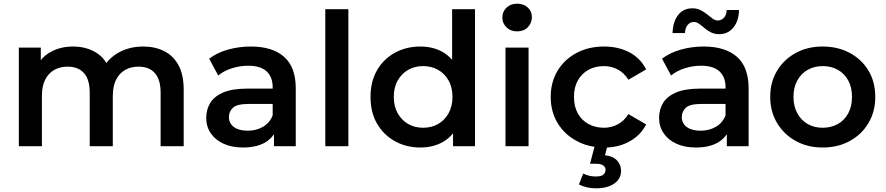

<svg xmlns="http://www.w3.org/2000/svg" viewBox="-20 -792 4799 1040"><path d="M82 0V-534H201V-466Q224 -495 259 -513Q310 -540 376 -540Q451 -540 507 -503Q537 -483 556 -451Q580 -482 617 -504Q677 -540 756 -540Q820 -540 869.5 -515Q919 -490 947 -438.5Q975 -387 975 -306V0H850V-290Q850 -361 819 -396Q788 -431 730 -431Q689 -431 657.5 -413Q626 -395 608.5 -360Q591 -325 591 -271V0H466V-290Q466 -361 435 -396Q404 -431 346 -431Q305 -431 273.5 -413Q242 -395 224.5 -360Q207 -325 207 -271V0Z M1464 0V-65Q1445 -37 1414 -19Q1367 7 1296 7Q1236 7 1191 -13.5Q1146 -34 1121.5 -70.5Q1097 -107 1097 -153Q1097 -198 1118.5 -234Q1140 -270 1189 -291Q1238 -312 1319 -312H1457V-320Q1457 -375 1424 -405.5Q1391 -436 1324 -436Q1279 -436 1235.5 -422Q1192 -408 1162 -383L1113 -474Q1156 -507 1215.5 -523.5Q1275 -540 1339 -540Q1455 -540 1518.5 -484.5Q1582 -429 1582 -313V0ZM1457 -229H1328Q1264 -229 1242 -208.5Q1220 -188 1220 -158Q1220 -124 1247 -104Q1274 -84 1322 -84Q1368 -84 1404.5 -105Q1441 -126 1457 -167Z M1742 0V-742H1867V0Z M2257 7Q2180 7 2118.5 -27.5Q2057 -62 2022 -123Q1987 -184 1987 -267Q1987 -350 2022 -411Q2057 -472 2118.5 -506Q2180 -540 2257 -540Q2324 -540 2377 -511Q2406 -494 2429 -468V-742H2553V0H2434V-70Q2411 -41 2379 -23Q2326 7 2257 7ZM2272 -100Q2317 -100 2352.5 -120Q2388 -140 2409.5 -178Q2431 -216 2431 -267Q2431 -319 2409.5 -356.5Q2388 -394 2352.5 -414Q2317 -434 2272 -434Q2227 -434 2191.5 -414Q2156 -394 2134.5 -356.5Q2113 -319 2113 -267Q2113 -216 2134.5 -178Q2156 -140 2191.5 -120Q2227 -100 2272 -100Z M2718 0V-534H2843V0ZM2781 -622Q2746 -622 2723.5 -644Q2701 -666 2701 -697Q2701 -729 2723.5 -750.5Q2746 -772 2781 -772Q2816 -772 2838.5 -751.5Q2861 -731 2861 -700Q2861 -667 2839 -644.5Q2817 -622 2781 -622Z M3208 228Q3181 228 3158 222.5Q3135 217 3116 207L3139 148Q3155 156 3171.5 160Q3188 164 3207 164Q3236 164 3248 154Q3260 144 3260 128Q3260 113 3247.5 104Q3235 95 3207 95H3176L3200 3Q3147 -4 3103 -29Q3037 -64 3000 -126Q2963 -188 2963 -267Q2963 -347 3000 -408.5Q3037 -470 3102.5 -505Q3168 -540 3252 -540Q3330 -540 3389.5 -508.5Q3449 -477 3480 -416L3384 -360Q3360 -398 3325.5 -416Q3291 -434 3251 -434Q3205 -434 3168 -414Q3131 -394 3110 -356.5Q3089 -319 3089 -267Q3089 -215 3110 -177.5Q3131 -140 3168 -120Q3205 -100 3251 -100Q3291 -100 3325.5 -118Q3360 -136 3384 -174L3480 -118Q3449 -58 3390 -26Q3336 4 3268 7L3257 49Q3301 54 3322.5 77.5Q3344 101 3344 133Q3344 177 3307 202.5Q3270 228 3208 228Z M3917 0V-65Q3898 -37 3867 -19Q3820 7 3749 7Q3689 7 3644 -13.5Q3599 -34 3574.5 -70.5Q3550 -107 3550 -153Q3550 -198 3571.5 -234Q3593 -270 3642 -291Q3691 -312 3772 -312H3910V-320Q3910 -375 3877 -405.5Q3844 -436 3777 -436Q3732 -436 3688.5 -422Q3645 -408 3615 -383L3566 -474Q3609 -507 3668.5 -523.5Q3728 -540 3792 -540Q3908 -540 3971.5 -484.5Q4035 -429 4035 -313V0ZM3910 -229H3781Q3717 -229 3695 -208.5Q3673 -188 3673 -158Q3673 -124 3700 -104Q3727 -84 3775 -84Q3821 -84 3857.5 -105Q3894 -126 3910 -167ZM3875 -607Q3851 -607 3831.5 -616.5Q3812 -626 3796.5 -639.5Q3781 -653 3767 -663Q3753 -673 3739 -673Q3718 -673 3705 -657Q3692 -641 3690 -613H3623Q3625 -675 3653.5 -711Q3682 -747 3731 -747Q3755 -747 3775 -737Q3795 -727 3810.5 -714Q3826 -701 3840 -691Q3854 -681 3867 -681Q3888 -681 3901.5 -696Q3915 -711 3916 -738H3983Q3982 -680 3953 -643.5Q3924 -607 3875 -607Z M4436 7Q4354 7 4290 -28.5Q4226 -64 4189 -126Q4152 -188 4152 -267Q4152 -347 4189 -408.5Q4226 -470 4290 -505Q4354 -540 4436 -540Q4519 -540 4583.5 -505Q4648 -470 4684.5 -409Q4721 -348 4721 -267Q4721 -188 4684.5 -126Q4648 -64 4583.5 -28.5Q4519 7 4436 7ZM4436 -100Q4482 -100 4518 -120Q4554 -140 4574.5 -178Q4595 -216 4595 -267Q4595 -319 4574.5 -356.5Q4554 -394 4518 -414Q4482 -434 4437 -434Q4391 -434 4355.5 -414Q4320 -394 4299 -356.5Q4278 -319 4278 -267Q4278 -216 4299 -178Q4320 -140 4355.5 -120Q4391 -100 4436 -100Z"/></svg>

Font: Montserrat Thin SemiBold
Style: Regular
Weight: 600
Version: Version 9.000